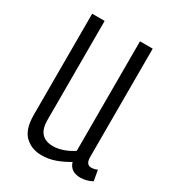

<svg xmlns="http://www.w3.org/2000/svg" viewBox="-139 -615 638 706"><g transform="rotate(30 180.0 -262.0)"><path d="M144 10Q102 10 74 -16.5Q46 -43 46 -105V-534H99V-113Q99 -40 164 -40Q185 -40 207.5 -48Q230 -56 249 -69V-534H303V-76Q303 -57 309 -49.5Q315 -42 325 -42Q339 -42 351 -48L359 -3Q334 10 309 10Q267 10 256 -26Q230 -10 202 0Q174 10 144 10Z"/></g></svg>

Font: Georama Condensed Light
Style: Regular
Weight: 300
Width: 3
Designer: Jean-Baptiste Levee
Foundry: Production Type
Version: Version 1.000